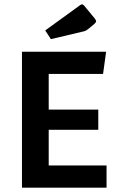

<svg xmlns="http://www.w3.org/2000/svg" viewBox="-20 -863 556 883"><path d="M204 -266V-102H470V0H81V-625H468L454 -523H204V-359H432V-266ZM214 -683 188 -723 348 -839Q354 -843 357 -843Q362 -843 367 -837L415 -779Q422 -770 422 -766Q422 -760 414 -753L385 -729Q380 -725 375.5 -722.5Q371 -720 362 -718Z"/></svg>

Font: Changa ExtraLight Medium
Style: Regular
Weight: 500
Version: Version 3.002; ttfautohint (v1.8.2)